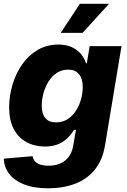

<svg xmlns="http://www.w3.org/2000/svg" viewBox="-20 -779 670 1013"><path d="M234.4 214.4Q158.2 214.4 106.7 193.8Q55.2 173.3 28.3 138.2Q1.5 103 0 58.1L151.9 44.9Q154.3 60.1 163.8 71.3Q173.3 82.5 191.2 88.9Q209 95.2 235.8 95.2Q289.6 95.2 323.5 68.1Q357.4 41 365.7 -8.3L380.9 -93.8H370.1Q354 -66.9 332.5 -47.1Q311 -27.3 282.7 -16.6Q254.4 -5.9 217.3 -5.9Q162.1 -5.9 119.1 -29.5Q76.2 -53.2 52.2 -99.1Q28.3 -145 28.3 -211.9Q28.3 -273.4 45.9 -332.3Q63.5 -391.1 96.9 -439.2Q130.4 -487.3 178.7 -515.6Q227.1 -543.9 288.1 -543.9Q319.8 -543.9 344.5 -535.6Q369.1 -527.3 387 -513.2Q404.8 -499 416.5 -481.4Q428.2 -463.9 434.1 -444.8H438L453.1 -535.6H621.1L534.2 -12.2Q521 65.9 480.2 116.2Q439.5 166.5 376.5 190.4Q313.5 214.4 234.4 214.4ZM275.4 -133.3Q310.1 -133.3 336.4 -150.1Q362.8 -167 380.6 -194.8Q398.4 -222.7 407.5 -255.4Q416.5 -288.1 416.5 -320.3Q416.5 -363.8 396.7 -387.7Q377 -411.6 339.4 -411.6Q305.7 -411.6 279.5 -394.3Q253.4 -377 235.8 -348.4Q218.3 -319.8 209.2 -286.4Q200.2 -252.9 200.2 -220.7Q200.2 -178.7 219.2 -156Q238.3 -133.3 275.4 -133.3ZM300.3 -605.5 401.4 -758.8H555.2L415.5 -605.5Z"/></svg>

Font: Inter 20pt ExtraBold
Style: Italic
Weight: 800
Italic angle: -9.3988°
Version: Version 4.001;git-66647c0bb